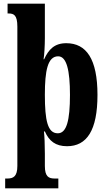

<svg xmlns="http://www.w3.org/2000/svg" viewBox="-20 -780 584 1040"><path d="M8 240H296V187H276C244 187 223 177 223 119V53C223 5 221 -44 218 -68H223C246 -16 281 12 343 12C450 12 508 -73 508 -266C508 -460 448 -546 339 -546C275 -546 243 -512 219 -459H216C220 -479 223 -536 223 -573V-760H21V-707H27C55 -707 74 -698 74 -636V119C74 176 52 187 20 187H8ZM293 -58C238 -58 223 -127 223 -267C223 -396 238 -475 295 -475C341 -475 359 -399 359 -266C359 -128 341 -58 293 -58Z"/></svg>

Font: Noto Serif Bengali ExtraCondensed ExtraBold
Style: Regular
Weight: 800
Width: 2
Designer: Juan Bruce, Universal Thirst, Indian Type Foundry and the Monotype Design Team.
Foundry: Monotype Imaging Inc.
Version: Version 2.003